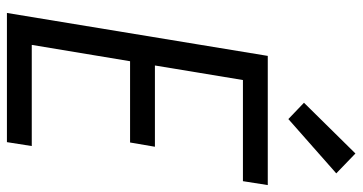

<svg xmlns="http://www.w3.org/2000/svg" viewBox="-260 -762 1022 541"><g transform="rotate(90 250.5 -491.0)"><path d="M16 0 137 -735H501L490 -665H205L164 -417H393L381 -347H152L106 -70H391L380 0ZM315 -793 269 -837 412 -982 468 -928Z"/></g></svg>

Font: Iosevka Custom
Style: Italic
Weight: 400
Italic angle: -9°
Monospace: yes
Designer: Belleve Invis
Foundry: Belleve Invis
Version: Version 30.3.3; ttfautohint (v1.8.3)